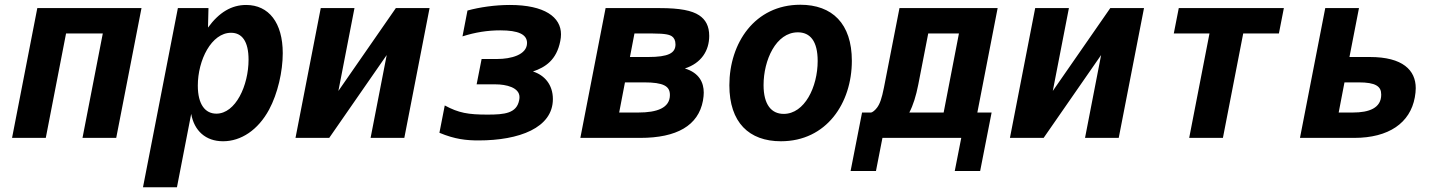

<svg xmlns="http://www.w3.org/2000/svg" viewBox="-20 -581 6061 809"><path d="M30.8 0H172.9L258.3 -439.9H413.1L327.6 0H469.7L576.2 -546.9H137.2Z M582.5 208H725.6L785.6 -101.1C798.3 -30.3 846.2 14.2 919.9 14.2C995.6 14.2 1067.4 -33.2 1113.8 -119.1C1150.4 -187 1171.4 -280.3 1171.4 -356.9C1171.4 -485.4 1112.3 -560.1 1017.1 -560.1C956.1 -560.1 903.3 -529.3 856.4 -464.8L858.4 -546.9H729.5ZM891.6 -102.1C845.2 -102.1 813.5 -140.1 813.5 -220.2C813.5 -328.1 871.1 -442.9 953.6 -442.9C999 -442.9 1027.3 -407.7 1027.3 -329.6C1027.3 -221.2 973.1 -102.1 891.6 -102.1Z M1225.1 0H1367.2L1609.4 -349.1L1541.5 0H1683.6L1790 -546.9H1647.9L1405.8 -197.8L1473.6 -546.9H1331.5Z M1996.6 10.7C2167 10.7 2309.6 -42 2309.6 -163.6C2309.6 -224.6 2273.9 -264.6 2225.6 -279.8C2277.8 -297.4 2325.2 -328.1 2340.8 -408.2C2342.8 -417.5 2343.8 -427.7 2343.8 -436.5C2343.8 -508.8 2274.9 -560.1 2128.4 -560.1C2066.4 -560.1 2001.5 -550.8 1949.7 -536.6L1928.7 -427.7C1981.9 -444.8 2034.2 -453.1 2087.9 -453.1C2164.6 -453.1 2200.7 -436 2200.7 -399.9C2200.7 -349.1 2130.9 -332.5 2076.2 -332.5H2009.3L1988.3 -225.6H2067.9C2112.8 -225.6 2168.9 -212.4 2168.9 -171.9C2168.9 -168 2168.5 -163.6 2167.5 -158.7C2156.7 -103.5 2106.4 -98.1 2034.2 -98.1C1952.6 -98.1 1912.6 -105 1854 -136.7L1831.5 -21.5C1897 5.9 1944.8 10.7 1996.6 10.7Z M2425.3 0H2677.7C2832 0 2922.4 -52.2 2941.9 -156.7C2944.3 -169.9 2945.3 -181.6 2945.3 -190.9C2945.3 -232.4 2926.8 -273.9 2865.7 -292.5C2935.1 -314.9 2968.3 -367.7 2968.3 -429.7C2968.3 -471.2 2953.1 -498.5 2925.8 -516.6C2895.5 -536.6 2845.2 -546.9 2760.3 -546.9H2531.7ZM2634.3 -340.8 2653.3 -439.9H2729.5C2786.6 -439.9 2802.2 -434.1 2811.5 -427.7C2819.8 -421.9 2826.2 -411.1 2826.2 -394C2826.2 -357.4 2796.9 -340.8 2710.4 -340.8ZM2588.9 -106.9 2613.3 -233.9H2694.8C2733.9 -233.9 2762.2 -230 2779.3 -221.2C2794.4 -213.4 2802.7 -201.7 2802.7 -180.7C2802.7 -126 2748 -106.9 2670.4 -106.9Z M3270.5 14.2C3462.4 14.2 3569.3 -146.5 3569.3 -324.7C3569.3 -481.9 3486.3 -561 3352.1 -561C3160.2 -561 3053.2 -399.4 3053.2 -221.7C3053.2 -64.9 3136.2 14.2 3270.5 14.2ZM3282.2 -101.1C3231 -101.1 3197.3 -139.2 3197.3 -222.7C3197.3 -326.7 3249 -444.8 3341.8 -444.8C3393.6 -444.8 3425.3 -407.7 3425.3 -324.2C3425.3 -214.4 3370.1 -101.1 3282.2 -101.1Z M3564 139.6H3670.9L3698.2 0H4030.3L4002.9 139.6H4109.9L4158.2 -106.9H4098.1L4183.6 -546.9H3770L3704.6 -212.4C3695.3 -165 3687 -143.1 3675.8 -127.9C3668 -117.2 3656.2 -106.9 3649.4 -106.9H3612.3ZM3811.5 -106.9C3827.6 -137.7 3839.8 -176.8 3849.1 -224.1L3891.1 -439.9H4020.5L3956.1 -106.9Z M4235.4 0H4377.4L4619.6 -349.1L4551.8 0H4693.8L4800.3 -546.9H4658.2L4416 -197.8L4483.9 -546.9H4341.8Z M4990.7 0H5132.8L5218.3 -439.9H5368.7L5389.6 -546.9H4946.8L4925.8 -439.9H5076.2Z M5457.5 0H5686C5831.5 0 5921.9 -63 5941.4 -170.9C5943.8 -185.1 5945.3 -197.3 5945.3 -209.5C5945.3 -285.2 5890.6 -340.8 5752.4 -340.8H5666L5706.1 -546.9H5564ZM5620.6 -106.9 5645 -233.9H5705.1C5739.7 -233.9 5764.2 -230 5779.3 -221.2C5794.4 -212.4 5799.8 -200.2 5799.8 -182.1C5799.8 -125.5 5748.5 -106.9 5680.7 -106.9Z"/></svg>

Font: Hack
Style: Bold Oblique
Weight: 700
Italic angle: -12°
Monospace: yes
Designer: Christopher Simpkins
Foundry: Christopher Simpkins
Version: Version 2.010